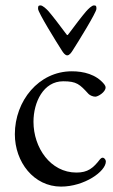

<svg xmlns="http://www.w3.org/2000/svg" viewBox="-20 -677 417 711"><path d="M226 -550C204 -580 173 -620 160 -635C152 -644 138 -657 130 -657C121 -657 121 -653 121 -644C121 -631 189 -521 209 -490C214 -482 221 -472 229 -472C237 -472 244 -482 249 -490C269 -521 337 -631 337 -644C337 -653 337 -657 328 -657C320 -657 307 -644 299 -635C286 -620 255 -580 233 -550C230 -546 229 -546 226 -550ZM333 -319C343 -319 371 -336 371 -353C371 -357 369 -361 366 -365C336 -402 289 -413 246 -413C123 -413 35 -303 35 -180C35 -77 105 14 206 14C292 14 372 -42 372 -79C372 -86 366 -93 360 -93C357 -93 354 -91 351 -88C325 -54 305 -38 263 -38C167 -38 104 -130 104 -226C104 -299 141 -376 214 -376C264 -376 275 -365 308 -329C313 -324 324 -319 333 -319Z"/></svg>

Font: EB Garamond 12
Style: Regular
Weight: 400
Version: Version 0.016+